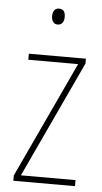

<svg xmlns="http://www.w3.org/2000/svg" viewBox="-53 -757 422 791"><g transform="rotate(5 158.5 -361.5)"><path d="M159 -723C139 -723 133 -706 133 -690C133 -672 141 -657 158 -657C177 -657 185 -671 185 -691C185 -707 180 -723 159 -723ZM288 0V-25H62L287 -507V-527H51V-502H257L33 -22V0Z"/></g></svg>

Font: Noto Sans Kannada Condensed Thin
Style: Regular
Weight: 100
Width: 3
Designer: Jelle Bosma - Monotype Design Team
Foundry: Monotype Imaging Inc.
Version: Version 2.005